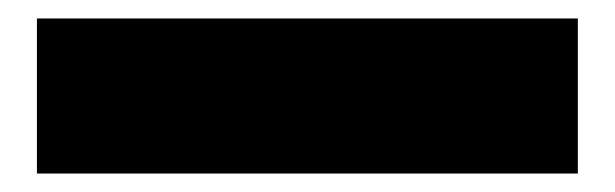

<svg xmlns="http://www.w3.org/2000/svg" viewBox="-20 21 666 208"><path d="M20 209V41H606V209Z"/></svg>

Font: Georama ExtraCondensed Black
Style: Regular
Weight: 900
Width: 2
Designer: Jean-Baptiste Levee
Foundry: Production Type
Version: Version 1.000